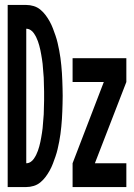

<svg xmlns="http://www.w3.org/2000/svg" viewBox="-20 -755 540 775"><path d="M11 0V-735H86Q101 -735 116 -730.5Q131 -726 143 -716Q155 -706 164 -694Q173 -682 180.5 -668.5Q188 -655 193.5 -640.5Q199 -626 204 -611.5Q209 -597 212.5 -582Q216 -567 219 -551.5Q222 -536 224 -521Q226 -506 227.5 -490.5Q229 -475 230 -460Q231 -445 231.5 -429.5Q232 -414 232.5 -398.5Q233 -383 233 -368Q233 -352 232.5 -336.5Q232 -321 231.5 -305.5Q231 -290 230 -275Q229 -260 227.5 -244.5Q226 -229 224 -214Q222 -199 219 -183.5Q216 -168 212.5 -153Q209 -138 204 -123.5Q199 -109 193.5 -94.5Q188 -80 180.5 -66.5Q173 -53 164 -41Q155 -29 143 -19Q131 -9 116 -4.5Q101 0 86 0ZM86 -96Q95 -96 103 -101Q111 -106 116.5 -114Q122 -122 126 -130Q130 -138 133 -146.5Q136 -155 138.5 -164Q141 -173 143 -182.5Q145 -192 146.5 -201Q148 -210 149.5 -219Q151 -228 152 -237.5Q153 -247 153.5 -256Q154 -265 155 -274.5Q156 -284 156.5 -293Q157 -302 157 -311.5Q157 -321 157.5 -330.5Q158 -340 158 -349Q158 -358 158 -368Q158 -377 158 -386Q158 -395 157.5 -404.5Q157 -414 157 -423.5Q157 -433 156.5 -442Q156 -451 155 -460.5Q154 -470 153.5 -479Q153 -488 152 -497.5Q151 -507 149.5 -516Q148 -525 146.5 -534Q145 -543 143 -552.5Q141 -562 138.5 -571Q136 -580 133 -588.5Q130 -597 126 -605Q122 -613 116.5 -621Q111 -629 103 -634Q95 -639 86 -639ZM273 0V-96L399 -424H273V-520H490V-424L363 -96H490V0Z"/></svg>

Font: Zed Mono
Style: Bold
Weight: 700
Monospace: yes
Designer: Belleve Invis
Foundry: Belleve Invis
Version: Version 1.0.0; ttfautohint (v1.8.4)